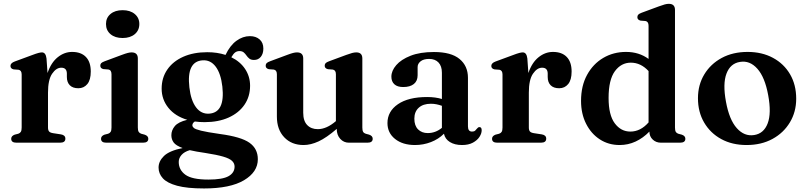

<svg xmlns="http://www.w3.org/2000/svg" viewBox="-20 -764 4320 1028"><path d="M229 -451 234.5 -373Q253.5 -429 289 -457.5Q324.5 -486 366 -486Q414 -486 440 -459Q466 -432 466 -381Q466 -336 447.5 -313.8Q429 -291.5 399.5 -291.5Q369.5 -291.5 353.8 -307.5Q338 -323.5 338 -352V-370.5Q337.5 -401.5 308 -401.5Q281 -401.5 259 -369.2Q237 -337 237 -268V-81.5Q237 -67 242.8 -60.2Q248.5 -53.5 264 -51L306.5 -44.5Q330 -40.5 330 -21.5Q330 0 301.5 0H68Q40 0 40 -21Q40 -36 58.5 -43L78 -48Q87 -51 91.5 -58.2Q96 -65.5 96 -81.5V-365Q96 -387.5 79.5 -390.5L53 -392.5Q36 -396.5 36 -411Q36 -426.5 59.5 -435L149 -468Q174 -477.5 185.8 -480.5Q197.5 -483.5 204.5 -483.5Q225 -483.5 229 -451Z M636.5 -560.5Q596 -560.5 571.8 -581Q547.5 -601.5 547.5 -635.5Q547.5 -669 571.8 -689.2Q596 -709.5 636.5 -709.5Q677 -709.5 701.5 -689Q726 -668.5 726 -635.5Q726 -601.5 701.5 -581Q677 -560.5 636.5 -560.5ZM718 -451V-81.5Q718 -65.5 722.5 -58.2Q727 -51 736 -48L754.5 -43Q774 -36.5 774 -21Q774 0 745.5 0H549Q521 0 521 -21Q521 -36 539.5 -43L559 -48Q568 -51 572.5 -58.2Q577 -65.5 577 -81.5V-366Q577 -389 560.5 -392L534 -394Q517 -397.5 517 -412.5Q517 -421 522 -426Q527 -431 540.5 -436L632 -470Q652 -477.5 663.8 -480.5Q675.5 -483.5 684.5 -483.5Q718 -483.5 718 -451Z M1158 -46.5Q1270.5 -31.5 1315.5 0.2Q1360.5 32 1360.5 88.5Q1360.5 157 1286.5 201Q1212.5 245 1072.5 245Q981.5 245 928.2 230.5Q875 216 852 190.8Q829 165.5 829 133Q829 99.5 857.5 71.5Q886 43.5 957.5 28.5Q922 15.5 909.8 -1.2Q897.5 -18 897.5 -40Q897.5 -66.5 916 -88.8Q934.5 -111 982.5 -122.5Q917.5 -142 881.5 -186.8Q845.5 -231.5 845.5 -289.5Q845.5 -347.5 875.8 -391.5Q906 -435.5 961 -460Q1016 -484.5 1089.5 -484.5Q1143 -484.5 1187.5 -470Q1211.5 -520.5 1245.8 -545.5Q1280 -570.5 1318 -570.5Q1350 -570.5 1370 -553Q1390 -535.5 1390 -504Q1390 -476.5 1376.5 -459.8Q1363 -443 1340 -443Q1324 -443 1315 -450.2Q1306 -457.5 1299.5 -467Q1293 -476.5 1284.8 -483.5Q1276.5 -490.5 1262 -490.5Q1249.5 -490.5 1239.8 -483.8Q1230 -477 1218.5 -457.5Q1266.5 -434 1292.8 -394Q1319 -354 1319 -305Q1319 -247 1288.8 -203Q1258.5 -159 1203.8 -134.5Q1149 -110 1075.5 -110Q1048 -110 1023 -113.5Q1010 -105 1010 -93Q1010 -86 1017.8 -79Q1025.5 -72 1056.8 -64.2Q1088 -56.5 1158 -46.5ZM1064.5 -441Q978 -435 994 -296Q1002 -226 1029.8 -189.2Q1057.5 -152.5 1100 -155.5Q1186 -161.5 1170.5 -300.5Q1162.5 -370.5 1134.8 -407.2Q1107 -444 1064.5 -441ZM937 103Q937 145.5 972.5 171.5Q1008 197.5 1096 197.5Q1171.5 197.5 1203.8 179.2Q1236 161 1236 128Q1236 110.5 1222.5 97.5Q1209 84.5 1174.8 74.5Q1140.5 64.5 1079.5 55Q1029.5 48 996 40Q967 48.5 952 65.5Q937 82.5 937 103Z M1462.5 -139.5V-366Q1462.5 -388.5 1446 -391.5L1419.5 -393.5Q1402.5 -397.5 1402.5 -412Q1402.5 -420.5 1407.5 -425.8Q1412.5 -431 1426 -436L1517.5 -470Q1537.5 -477.5 1549.2 -480.5Q1561 -483.5 1570 -483.5Q1603.5 -483.5 1603.5 -451V-160.5Q1603.5 -116.5 1624.8 -94.5Q1646 -72.5 1681.5 -72.5Q1728.5 -72.5 1778.5 -115.5V-366Q1778.5 -388.5 1762 -391.5L1736 -393.5Q1718.5 -397.5 1718.5 -412Q1718.5 -420.5 1723.5 -425.8Q1728.5 -431 1742 -436L1834 -470Q1853 -477 1865 -480.2Q1877 -483.5 1887.5 -483.5Q1920 -483.5 1920 -451V-81.5Q1920 -65.5 1924.2 -58.2Q1928.5 -51 1938 -48L1956.5 -43Q1975.5 -36.5 1975.5 -21Q1975.5 0 1947.5 0H1848Q1820.5 0 1801.8 -20.5Q1783 -41 1783 -73.5V-74Q1728 -26.5 1685.8 -7Q1643.5 12.5 1605.5 12.5Q1541 12.5 1501.8 -29Q1462.5 -70.5 1462.5 -139.5Z M2054.5 -105Q2054.5 -167.5 2110.5 -206Q2166.5 -244.5 2267 -244.5Q2289.5 -244.5 2309.5 -241.8Q2329.5 -239 2346 -234V-374.5Q2346 -410 2328 -429.2Q2310 -448.5 2277.5 -448.5Q2248 -448.5 2232 -435.8Q2216 -423 2216 -405V-361Q2216 -330.5 2195.8 -314.2Q2175.5 -298 2139 -298Q2107.5 -298 2091.5 -312.8Q2075.5 -327.5 2075.5 -353.5Q2075.5 -385 2101.5 -415.2Q2127.5 -445.5 2178.2 -465.5Q2229 -485.5 2303.5 -485.5Q2395.5 -485.5 2440.5 -448.2Q2485.5 -411 2485.5 -347.5V-87.5Q2485.5 -59.5 2507.5 -59.5Q2519 -59.5 2524.2 -64.8Q2529.5 -70 2533.5 -75Q2536.5 -78.5 2539.5 -81Q2542.5 -83.5 2547 -83.5Q2559 -83.5 2559 -66.5Q2559 -49.5 2547.2 -31.2Q2535.5 -13 2512 -0.2Q2488.5 12.5 2454 12.5Q2414.5 12.5 2388.8 -3.5Q2363 -19.5 2357 -48Q2328 -19 2287.2 -3.2Q2246.5 12.5 2202 12.5Q2136 12.5 2095.2 -20Q2054.5 -52.5 2054.5 -105ZM2198.5 -128.5Q2198.5 -91 2218.5 -71.2Q2238.5 -51.5 2270 -51.5Q2312 -51.5 2346 -79.5V-197.5Q2332 -202.5 2317.5 -205.5Q2303 -208.5 2287 -208.5Q2245.5 -208.5 2222 -187.2Q2198.5 -166 2198.5 -128.5Z M2803.5 -451 2809 -373Q2828 -429 2863.5 -457.5Q2899 -486 2940.5 -486Q2988.5 -486 3014.5 -459Q3040.5 -432 3040.5 -381Q3040.5 -336 3022 -313.8Q3003.5 -291.5 2974 -291.5Q2944 -291.5 2928.2 -307.5Q2912.5 -323.5 2912.5 -352V-370.5Q2912 -401.5 2882.5 -401.5Q2855.5 -401.5 2833.5 -369.2Q2811.5 -337 2811.5 -268V-81.5Q2811.5 -67 2817.2 -60.2Q2823 -53.5 2838.5 -51L2881 -44.5Q2904.5 -40.5 2904.5 -21.5Q2904.5 0 2876 0H2642.5Q2614.5 0 2614.5 -21Q2614.5 -36 2633 -43L2652.5 -48Q2661.5 -51 2666 -58.2Q2670.5 -65.5 2670.5 -81.5V-365Q2670.5 -387.5 2654 -390.5L2627.5 -392.5Q2610.5 -396.5 2610.5 -411Q2610.5 -426.5 2634 -435L2723.5 -468Q2748.5 -477.5 2760.2 -480.5Q2772 -483.5 2779 -483.5Q2799.5 -483.5 2803.5 -451Z M3091 -224Q3091 -304 3123.2 -363Q3155.5 -422 3210 -454Q3264.5 -486 3332 -486Q3401.5 -486 3452.5 -448.5V-626Q3452.5 -648.5 3436 -651.5L3410 -653.5Q3392.5 -657.5 3392.5 -672Q3392.5 -680.5 3397.5 -685.8Q3402.5 -691 3416 -696L3508 -730Q3527 -737 3538.8 -740.2Q3550.5 -743.5 3561 -743.5Q3594 -743.5 3594 -711V-81.5Q3594 -65.5 3598.2 -58.2Q3602.5 -51 3611.5 -48L3630.5 -43Q3649.5 -36.5 3649.5 -21Q3649.5 0 3621 0H3519Q3492.5 0 3474.8 -16.8Q3457 -33.5 3457 -59.5Q3423.5 -25 3383.2 -6.2Q3343 12.5 3297.5 12.5Q3238 12.5 3191.5 -17.8Q3145 -48 3118 -101.5Q3091 -155 3091 -224ZM3238.5 -239.5Q3238.5 -148 3271.5 -103.8Q3304.5 -59.5 3355 -59.5Q3409.5 -59.5 3452.5 -108.5V-383.5Q3411 -428.5 3357.5 -428.5Q3306 -428.5 3272.2 -382.8Q3238.5 -337 3238.5 -239.5Z M3982.5 -486Q4060 -486 4118.8 -454.2Q4177.5 -422.5 4210.2 -366.2Q4243 -310 4243 -235.5Q4243 -165 4209.2 -108.8Q4175.5 -52.5 4115.8 -20Q4056 12.5 3977.5 12.5Q3900 12.5 3841.5 -19.5Q3783 -51.5 3750 -108Q3717 -164.5 3717 -238Q3717 -309.5 3750.8 -365.5Q3784.5 -421.5 3844.2 -453.8Q3904 -486 3982.5 -486ZM4018 -41Q4069.5 -49 4090.2 -103.2Q4111 -157.5 4093 -254.5Q4075.5 -350.5 4035 -396Q3994.5 -441.5 3942 -432.5Q3890.5 -424.5 3869.8 -370.2Q3849 -316 3867 -219Q3884.5 -123 3925 -77.8Q3965.5 -32.5 4018 -41Z"/></svg>

Font: Fraunces 9pt SemiBold
Style: Regular
Weight: 600
Version: Version 1.000;[b76b70a41]